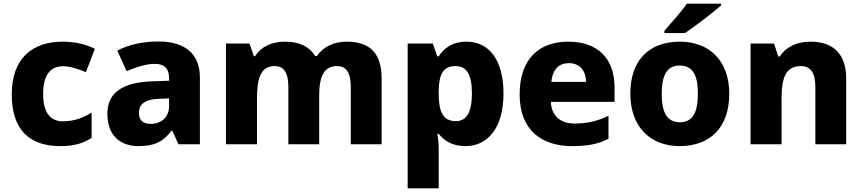

<svg xmlns="http://www.w3.org/2000/svg" viewBox="-20 -786 4700 1046"><path d="M308 10C384 10 433 -5 479 -35V-173C432 -143 381 -125 323 -125C256 -125 215 -170 215 -273C215 -375 253 -425 322 -425C363 -425 401 -412 448 -393L497 -520C451 -543 394 -559 322 -559C160 -559 44 -472 44 -272C44 -76 143 10 308 10Z M844 -560C756 -560 679 -542 619 -510L670 -398C723 -421 775 -438 824 -438C872 -438 901 -415 901 -362V-346L807 -343C648 -336 565 -283 565 -166C565 -46 637 10 734 10C825 10 868 -15 915 -74H919L952 0H1069V-364C1069 -493 987 -560 844 -560ZM850 -248 901 -250V-206C901 -147 857 -111 801 -111C763 -111 737 -128 737 -170C737 -217 766 -245 850 -248Z M1868 -559C1802 -559 1741 -533 1707 -481H1697C1666 -532 1612 -559 1532 -559C1460 -559 1401 -531 1370 -480H1363L1339 -549H1211V0H1380V-250C1380 -363 1402 -426 1477 -426C1527 -426 1551 -390 1551 -311V0H1719V-267C1719 -369 1745 -426 1816 -426C1866 -426 1891 -391 1891 -311V0H2059V-358C2059 -499 1993 -559 1868 -559Z M2521 -559C2443 -559 2398 -522 2370 -479H2362L2338 -549H2201V240H2370V28C2370 -4 2367 -32 2363 -57H2370C2397 -24 2438 10 2516 10C2636 10 2723 -88 2723 -276C2723 -460 2644 -559 2521 -559ZM2462 -426C2522 -426 2551 -380 2551 -278C2551 -175 2522 -126 2464 -126C2392 -126 2370 -179 2370 -277V-292C2372 -382 2394 -426 2462 -426Z M3076 -559C2917 -559 2811 -466 2811 -271C2811 -78 2930 10 3096 10C3185 10 3241 -2 3295 -30V-155C3234 -126 3180 -113 3110 -113C3029 -113 2984 -159 2981 -231H3328V-309C3328 -473 3231 -559 3076 -559ZM3079 -442C3141 -442 3172 -398 3173 -340H2984C2990 -410 3027 -442 3079 -442Z M3908 -756V-766H3722C3691 -721 3633 -656 3600 -619V-606H3712C3765 -641 3866 -719 3908 -756ZM3953 -276C3953 -458 3841 -559 3685 -559C3516 -559 3414 -458 3414 -276C3414 -92 3526 10 3682 10C3850 10 3953 -92 3953 -276ZM3585 -276C3585 -377 3614 -429 3683 -429C3754 -429 3782 -377 3782 -276C3782 -174 3754 -120 3684 -120C3613 -120 3585 -174 3585 -276Z M4396 -559C4323 -559 4263 -532 4228 -478H4220L4197 -549H4069V0H4238V-250C4238 -363 4261 -426 4343 -426C4398 -426 4422 -387 4422 -311V0H4590V-358C4590 -499 4512 -559 4396 -559Z"/></svg>

Font: Noto Sans Bengali UI ExtraBold
Style: Regular
Weight: 800
Designer: Jelle Bosma - Monotype Design Team
Foundry: Monotype Imaging Inc.
Version: Version 2.003